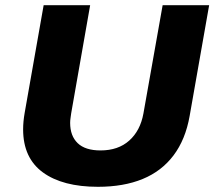

<svg xmlns="http://www.w3.org/2000/svg" viewBox="-20 -707 825 739"><path d="M357 12Q221 12 145 -43.5Q69 -99 69 -209Q69 -224 70.5 -240Q72 -256 75 -273L148 -687H327L254 -271Q253 -263 251.5 -253Q250 -243 250 -234Q250 -184 279 -156Q308 -128 367 -128Q435 -128 477.5 -166Q520 -204 532 -270L606 -687H785L710 -261Q694 -170 648 -109Q602 -48 529 -18Q456 12 357 12Z"/></svg>

Font: Archivo SemiBold ExtraBold
Style: Italic
Weight: 800
Italic angle: -10°
Version: Version 2.001